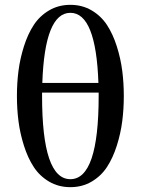

<svg xmlns="http://www.w3.org/2000/svg" viewBox="-20 -762 582 794"><path d="M155 -419H387Q377 -709 271 -709Q165 -709 155 -419ZM154 -365Q154 -21 271 -21Q388 -21 388 -365V-379H154ZM56.5 -260.5Q50 -311 50 -365Q50 -419 56.5 -469.5Q63 -520 79 -570.5Q95 -621 119.5 -658.5Q144 -696 183 -719Q222 -742 271 -742Q320 -742 359 -719Q398 -696 422.5 -658.5Q447 -621 463 -570.5Q479 -520 485.5 -469.5Q492 -419 492 -365Q492 -311 485.5 -260.5Q479 -210 463 -159.5Q447 -109 422.5 -71.5Q398 -34 359 -11Q320 12 271 12Q222 12 183 -11Q144 -34 119.5 -71.5Q95 -109 79 -159.5Q63 -210 56.5 -260.5Z"/></svg>

Font: Heuristica
Style: Regular
Weight: 400
Version: Version 1.0.1 ; ttfautohint (v1.4.1)